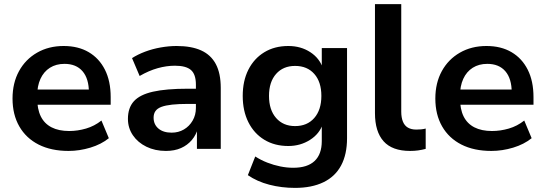

<svg xmlns="http://www.w3.org/2000/svg" viewBox="-20 -725 2655 935"><path d="M314 10Q229 10 168 -21Q107 -52 74 -109.5Q41 -167 41 -245Q41 -321 72.5 -378.5Q104 -436 160.5 -468.5Q217 -501 290 -501Q361 -501 412 -471Q463 -441 491 -385.5Q519 -330 519 -252V-215H143V-289H429L413 -274Q413 -342 382 -378Q351 -414 294 -414Q253 -414 223 -395Q193 -376 177 -341Q161 -306 161 -258V-249Q161 -194 178.5 -158.5Q196 -123 231 -105Q266 -87 317 -87Q358 -87 399 -99Q440 -111 474 -138L510 -52Q473 -22 420 -6Q367 10 314 10Z M788 10Q735 10 693 -10.5Q651 -31 627 -66.5Q603 -102 603 -146Q603 -200 632 -232Q661 -264 725 -278.5Q789 -293 895 -293H949V-219H897Q850 -219 818 -215.5Q786 -212 766 -204.5Q746 -197 737 -184Q728 -171 728 -152Q728 -119 751.5 -99Q775 -79 816 -79Q849 -79 875.5 -94.5Q902 -110 918 -137.5Q934 -165 934 -199V-313Q934 -363 910 -384Q886 -405 832 -405Q791 -405 748 -393Q705 -381 660 -355L623 -442Q651 -460 687 -473.5Q723 -487 763 -494Q803 -501 840 -501Q912 -501 959.5 -479.5Q1007 -458 1031 -413Q1055 -368 1055 -297V0H939V-104H945Q936 -69 914.5 -43.5Q893 -18 861.5 -4Q830 10 788 10Z M1417 190Q1351 190 1291.5 174.5Q1232 159 1187 128L1223 37Q1251 55 1282 67Q1313 79 1345 85.5Q1377 92 1408 92Q1477 92 1512 59Q1547 26 1547 -38V-124H1553Q1537 -74 1490 -44Q1443 -14 1384 -14Q1317 -14 1267 -44.5Q1217 -75 1189.5 -130Q1162 -185 1162 -258Q1162 -331 1189.5 -385.5Q1217 -440 1267 -470.5Q1317 -501 1384 -501Q1445 -501 1491 -471Q1537 -441 1553 -391H1547V-491H1670V-52Q1670 27 1641 81Q1612 135 1555 162.5Q1498 190 1417 190ZM1417 -111Q1476 -111 1510.5 -150.5Q1545 -190 1545 -258Q1545 -326 1510.5 -365Q1476 -404 1417 -404Q1359 -404 1324.5 -365Q1290 -326 1290 -258Q1290 -190 1324.5 -150.5Q1359 -111 1417 -111Z M1977 10Q1890 10 1848 -37Q1806 -84 1806 -174V-705H1934V-181Q1934 -153 1942 -133Q1950 -113 1966.5 -103.5Q1983 -94 2007 -94Q2019 -94 2030.5 -95Q2042 -96 2053 -99V0Q2034 5 2016 7.5Q1998 10 1977 10Z M2373 10Q2288 10 2227 -21Q2166 -52 2133 -109.5Q2100 -167 2100 -245Q2100 -321 2131.5 -378.5Q2163 -436 2219.5 -468.5Q2276 -501 2349 -501Q2420 -501 2471 -471Q2522 -441 2550 -385.5Q2578 -330 2578 -252V-215H2202V-289H2488L2472 -274Q2472 -342 2441 -378Q2410 -414 2353 -414Q2312 -414 2282 -395Q2252 -376 2236 -341Q2220 -306 2220 -258V-249Q2220 -194 2237.5 -158.5Q2255 -123 2290 -105Q2325 -87 2376 -87Q2417 -87 2458 -99Q2499 -111 2533 -138L2569 -52Q2532 -22 2479 -6Q2426 10 2373 10Z"/></svg>

Font: Nunito Sans 12pt ExtraLight 11pt
Style: Bold
Weight: 700
Version: Version 3.101;gftools[0.9.27]